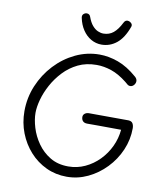

<svg xmlns="http://www.w3.org/2000/svg" viewBox="-107 -1111 1048 1217"><g transform="rotate(10 416.5 -502.0)"><path d="M722 -681Q729 -675 732.5 -668Q736 -661 736 -654Q736 -645 731.5 -636.5Q727 -628 719.5 -622.5Q712 -617 703 -617Q691 -617 683 -624.5Q675 -632 667 -638Q615 -679 566.5 -695.5Q518 -712 471 -712Q404 -712 351.5 -686.5Q299 -661 259.5 -619Q220 -577 193.5 -528Q167 -479 154 -431Q141 -383 141 -346Q141 -303 156.5 -251.5Q172 -200 204.5 -153.5Q237 -107 286.5 -77Q336 -47 404 -47Q461 -47 511.5 -70.5Q562 -94 601.5 -134.5Q641 -175 665 -226.5Q689 -278 694 -334Q660 -334 622.5 -334.5Q585 -335 547.5 -335Q510 -335 476 -335Q458 -335 448.5 -344Q439 -353 438 -369Q437 -384 448 -393Q459 -402 476 -402Q538 -402 600 -401.5Q662 -401 730 -401Q750 -400 757.5 -387Q765 -374 765 -356Q765 -283 736 -215.5Q707 -148 656 -95Q605 -42 540.5 -11.5Q476 19 405 19Q334 19 273 -9.5Q212 -38 166.5 -88.5Q121 -139 95.5 -204.5Q70 -270 70 -344Q70 -431 103 -509.5Q136 -588 193 -649Q250 -710 323.5 -745Q397 -780 478 -780Q536 -780 597.5 -758Q659 -736 722 -681ZM477 -844Q441 -844 409.5 -862Q378 -880 356 -913Q334 -946 325 -990Q322 -1006 331.5 -1014.5Q341 -1023 352 -1023Q370 -1023 376 -1006Q389 -970 406 -950.5Q423 -931 441.5 -923Q460 -915 477 -915Q514 -915 541 -937Q568 -959 591 -1005Q596 -1015 602 -1018.5Q608 -1022 614 -1022Q627 -1022 638 -1012Q649 -1002 644 -988Q617 -913 574 -878.5Q531 -844 477 -844Z"/></g></svg>

Font: Playpen Sans Light
Style: Regular
Weight: 300
Designer: Laura Meseguer, Veronika Burian, José Scaglione
Foundry: TypeTogether
Version: Version 1.001